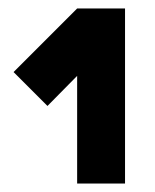

<svg xmlns="http://www.w3.org/2000/svg" viewBox="-20 -708 365 453"><path d="M275 -275H162V-529L92 -458L12 -538L162 -688H275Z"/></svg>

Font: CostaRica
Style: Normal
Weight: 900
Version: Version 1.3